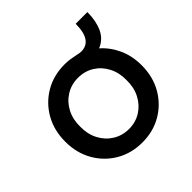

<svg xmlns="http://www.w3.org/2000/svg" viewBox="-168 -790 950 950"><g transform="rotate(-45 307.5 -314.5)"><path d="M308 10Q231 10 170.5 -25.5Q110 -61 75 -122.5Q40 -184 40 -263Q40 -342 75 -403.5Q110 -465 170.5 -500.5Q231 -536 308 -536Q330 -536 348.5 -533Q367 -530 381 -527Q390 -525 397.5 -523.5Q405 -522 411 -522Q489 -522 489 -639H571Q571 -579 551 -534.5Q531 -490 485 -471Q527 -434 551 -381Q575 -328 575 -263Q575 -184 540 -122.5Q505 -61 444.5 -25.5Q384 10 308 10ZM308 -84Q355 -84 392 -107.5Q429 -131 450 -171.5Q471 -212 470 -263Q471 -315 450 -355.5Q429 -396 392 -419Q355 -442 308 -442Q261 -442 223.5 -418.5Q186 -395 165 -354.5Q144 -314 145 -263Q144 -212 165 -171.5Q186 -131 223.5 -107.5Q261 -84 308 -84Z"/></g></svg>

Font: Lexend Deca
Style: Regular
Weight: 400
Designer: Bonnie Shaver-Troup, Thomas Jockin
Foundry: Lexend
Version: Version 1.008; ttfautohint (v1.8.4.7-5d5b)